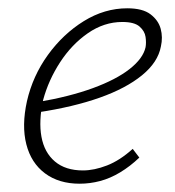

<svg xmlns="http://www.w3.org/2000/svg" viewBox="-20 -437 423 463"><path d="M172 6Q122 6 88.5 -19Q55 -44 43.5 -89Q32 -134 45 -193Q59 -254 95.5 -304.5Q132 -355 182 -386Q232 -417 287 -417Q324 -417 343 -402.5Q362 -388 367.5 -367.5Q373 -347 368 -325Q361 -287 322.5 -255.5Q284 -224 220.5 -201.5Q157 -179 71 -166L72 -191Q148 -204 204 -224.5Q260 -245 292.5 -270.5Q325 -296 331 -323Q333 -334 331 -348Q329 -362 316.5 -373Q304 -384 275 -384Q231 -384 192 -357Q153 -330 125 -287Q97 -244 84 -196Q73 -145 80 -107Q87 -69 112.5 -47.5Q138 -26 180 -26Q207 -26 238 -38Q269 -50 300 -78L316 -57Q294 -36 270 -21.5Q246 -7 221.5 -0.5Q197 6 172 6Z"/></svg>

Font: Ysabeau Office ExtraLight
Style: Italic
Weight: 250
Italic angle: -12°
Designer: Christian Thalmann (Catharsis Fonts)
Version: Version 2.001;gftools[0.9.30]; featfreeze: tnum,lnum,ss02